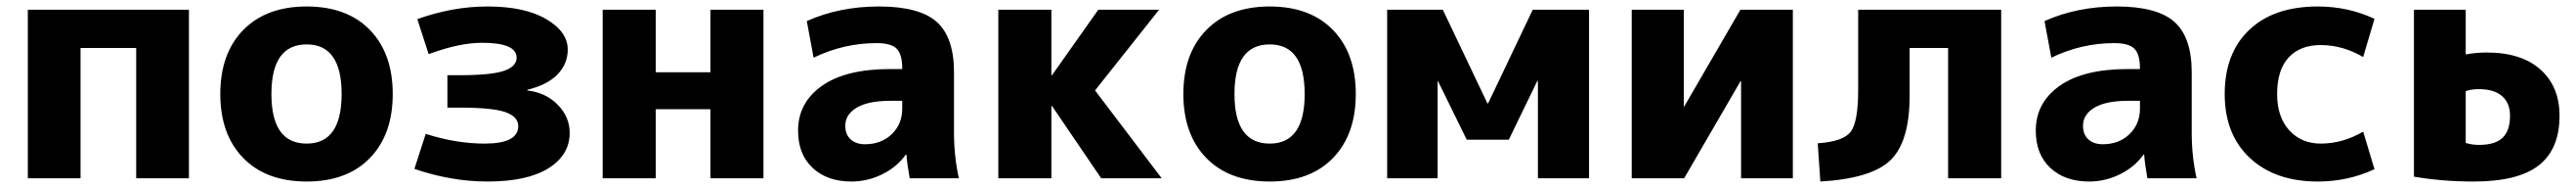

<svg xmlns="http://www.w3.org/2000/svg" viewBox="-20 -550 7963 580"><path d="M66 -520H564V0H401V-402H229V0H66Z M732 -457.5Q803 -530 928 -530Q1053 -530 1123.5 -457.5Q1194 -385 1194 -260Q1194 -135 1123.5 -62.5Q1053 10 928 10Q803 10 732 -62.5Q661 -135 661 -260Q661 -385 732 -457.5ZM928 -107Q1036 -107 1036 -260Q1036 -413 928 -413Q819 -413 819 -260Q819 -107 928 -107Z M1610 -273V-271Q1668 -264 1704.5 -226.5Q1741 -189 1741 -140Q1741 -72 1675.5 -31Q1610 10 1487 10Q1375 10 1261 -29L1296 -137Q1390 -107 1478 -107Q1582 -107 1582 -161Q1582 -190 1542.5 -204Q1503 -218 1400 -218H1363V-318H1400Q1499 -318 1538 -331.5Q1577 -345 1577 -372Q1577 -418 1470 -418Q1400 -418 1305 -383L1270 -491Q1379 -530 1487 -530Q1602 -530 1668.5 -491Q1735 -452 1735 -397Q1735 -353 1703.5 -320.5Q1672 -288 1610 -273Z M2007 -213V0H1843V-520H2007V-327H2176V-520H2340V0H2176V-213Z M2697 -530Q2822 -530 2875.5 -482.5Q2929 -435 2929 -327V-140Q2929 -68 2944 0H2792Q2784 -45 2782 -73H2780Q2753 -35 2707.5 -12.5Q2662 10 2612 10Q2537 10 2492 -32Q2447 -74 2447 -147Q2447 -233 2520.5 -285Q2594 -337 2732 -337H2769V-339Q2769 -383 2751.5 -400Q2734 -417 2690 -417Q2588 -417 2495 -372L2474 -485Q2575 -530 2697 -530ZM2593 -162Q2593 -135 2609.5 -120Q2626 -105 2654 -105Q2704 -105 2736.5 -136Q2769 -167 2769 -215V-239H2732Q2664 -239 2628.5 -218Q2593 -197 2593 -162Z M3232 -318 3375 -520H3563L3365 -271L3571 0H3384L3232 -223H3230V0H3066V-520H3230V-318Z M3709 -457.5Q3780 -530 3905 -530Q4030 -530 4100.5 -457.5Q4171 -385 4171 -260Q4171 -135 4100.5 -62.5Q4030 10 3905 10Q3780 10 3709 -62.5Q3638 -135 3638 -260Q3638 -385 3709 -457.5ZM3905 -107Q4013 -107 4013 -260Q4013 -413 3905 -413Q3796 -413 3796 -260Q3796 -107 3905 -107Z M4732 -300 4644 -119H4514L4425 -300H4424V0H4268V-520H4440L4578 -231H4580L4718 -520H4892V0H4734V-300Z M5185 -520V-221H5186L5360 -520H5522V0H5362V-299H5360L5186 0H5024V-520Z M6166 0H6002V-402H5883V-254Q5883 -113 5824 -56Q5765 1 5607 10L5599 -108Q5677 -113 5700.5 -143Q5724 -173 5724 -273V-520H6166Z M6523 -530Q6648 -530 6701.5 -482.5Q6755 -435 6755 -327V-140Q6755 -68 6770 0H6618Q6610 -45 6608 -73H6606Q6579 -35 6533.5 -12.5Q6488 10 6438 10Q6363 10 6318 -32Q6273 -74 6273 -147Q6273 -233 6346.5 -285Q6420 -337 6558 -337H6595V-339Q6595 -383 6577.5 -400Q6560 -417 6516 -417Q6414 -417 6321 -372L6300 -485Q6401 -530 6523 -530ZM6419 -162Q6419 -135 6435.5 -120Q6452 -105 6480 -105Q6530 -105 6562.5 -136Q6595 -167 6595 -215V-239H6558Q6490 -239 6454.5 -218Q6419 -197 6419 -162Z M7285 -144 7320 -28Q7238 10 7145 10Q7013 10 6935 -62.5Q6857 -135 6857 -260Q6857 -386 6933 -458Q7009 -530 7145 -530Q7238 -530 7320 -492L7285 -374Q7222 -411 7154 -411Q7090 -411 7054.5 -372.5Q7019 -334 7019 -260Q7019 -189 7056.5 -148Q7094 -107 7154 -107Q7222 -107 7285 -144Z M7442 -520H7602V-382Q7632 -388 7667 -388Q7774 -388 7833 -335.5Q7892 -283 7892 -193Q7892 -90 7828 -40Q7764 10 7627 10Q7529 10 7442 -5ZM7602 -269V-109Q7622 -103 7643 -103Q7693 -103 7716 -125Q7739 -147 7739 -193Q7739 -232 7714.5 -253.5Q7690 -275 7642 -275Q7620 -275 7602 -269Z"/></svg>

Font: Mplus 1p ExtraBold
Style: Regular
Weight: 800
Version: Version 1.061